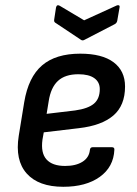

<svg xmlns="http://www.w3.org/2000/svg" viewBox="-20 -706 525 737"><path d="M223 11Q128 11 82.5 -40Q37 -91 52 -185L73 -314Q89 -410 141.5 -455Q194 -500 288 -500Q372 -500 416 -467Q460 -434 460 -374Q460 -301 415 -262.5Q370 -224 283 -214L148 -198L143 -170Q136 -119 158.5 -94Q181 -69 230 -69Q271 -69 296.5 -85Q322 -101 325 -130Q326 -141 336 -141H409Q420 -141 419 -131Q416 -65 363 -27Q310 11 223 11ZM159 -269 268 -282Q318 -289 340.5 -308Q363 -327 363 -364Q363 -391 342 -406Q321 -421 281 -421Q230 -421 202.5 -395.5Q175 -370 167 -318ZM428 -685Q433 -687 436.5 -685.5Q440 -684 439 -678L430 -626Q428 -617 420 -613L304 -553Q297 -549 291 -553L195 -617Q191 -619 189 -622Q187 -625 188 -631L195 -677Q198 -690 209 -684L303 -628Z"/></svg>

Font: Sofia Sans Semi Condensed SemiBold
Style: Italic
Weight: 600
Italic angle: -9°
Version: Version 4.100